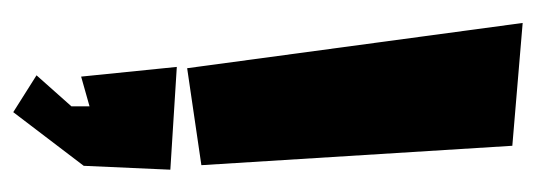

<svg xmlns="http://www.w3.org/2000/svg" viewBox="-286 -288 828 297"><g transform="rotate(90 128.5 -140.0)"><path d="M84 1 99 149 145 136V164L97 218L154 254L237 145L243 11ZM16 -534 86 -15 236 -37 206 -518Z"/></g></svg>

Font: Super Mario
Style: Regular
Weight: 400
Version: Version 1.0